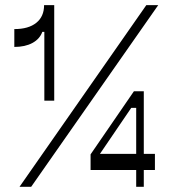

<svg xmlns="http://www.w3.org/2000/svg" viewBox="-20 -720 651 740"><path d="M55.2 0 543.9 -700.2H589.8L100.1 0ZM150.9 -332V-597.2H143.1Q133.3 -569.8 105 -554.4Q76.7 -539.1 35.2 -539.1V-607.9Q89.8 -607.9 119.9 -632.1Q149.9 -656.2 149.9 -700.2H189V-332ZM504.9 0V-64.9H329.1V-125L496.1 -368.2H534.2V-127H577.1V-64.9H534.2V0ZM365.2 -127H504.9V-304.2H485.8Z"/></svg>

Font: Ribes
Style: Regular
Weight: 400
Designer: Luigi Gorlero
Foundry: Collletttivo
Version: Version 2.100;Glyphs 3.2 (3217)